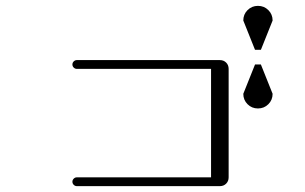

<svg xmlns="http://www.w3.org/2000/svg" viewBox="-20 -800 1040 655"><path d="M227 -180Q227 -186 231.5 -190.5Q236 -195 242 -195H700V-565H242Q236 -565 231.5 -569.5Q227 -574 227 -580Q227 -586 231.5 -590.5Q236 -595 242 -595H730Q743 -595 751.5 -586.5Q760 -578 760 -565V-195Q760 -182 751.5 -173.5Q743 -165 730 -165H242Q236 -165 231.5 -169.5Q227 -174 227 -180ZM860 -780Q881 -780 895.5 -765.5Q910 -751 910 -730L870 -630H850L810 -730Q810 -751 824.5 -765.5Q839 -780 860 -780ZM810 -480 850 -580H870L910 -480Q910 -459 895.5 -444.5Q881 -430 860 -430Q839 -430 824.5 -444.5Q810 -459 810 -480Z"/></svg>

Font: GL-CurulMinamoto Light
Style: Regular
Weight: 300
Designer: Eunice (kana); Ryoko NISHIZUKA 西塚涼子 (ideographs); Frank Grießhammer (Latin, Greek & Cyrillic); Wenlong ZHANG
Foundry: Gutenberg Labo; Adobe
Version: Version 1.002